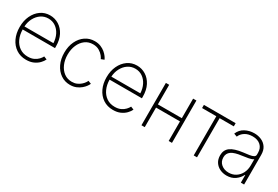

<svg xmlns="http://www.w3.org/2000/svg" viewBox="46 -1342 3108 2144"><g transform="rotate(30 1600.0 -270.5)"><path d="M302.2 11.7Q228.5 11.7 173.8 -24.9Q119.1 -61.5 89.1 -125.2Q59.1 -189 59.1 -270.5Q59.1 -352.1 89.1 -415.8Q119.1 -479.5 171.4 -516.4Q223.6 -553.2 291.5 -553.2Q353 -553.2 404.8 -521.2Q456.5 -489.3 487.8 -429Q519 -368.7 519 -283.7V-263.2H102.1Q103 -195.8 127.2 -142.8Q151.4 -89.8 195.8 -59.1Q240.2 -28.3 302.2 -28.3Q347.2 -28.3 378.9 -43.5Q410.6 -58.6 431.2 -80.6Q451.7 -102.5 461.4 -122.6L501 -106.4Q488.8 -79.1 462.4 -51.8Q436 -24.4 396.2 -6.3Q356.4 11.7 302.2 11.7ZM102.5 -302.2H476.1Q473.1 -362.3 449.5 -409.9Q425.8 -457.5 385.3 -485.4Q344.7 -513.2 291.5 -513.2Q239.7 -513.2 198.2 -485.1Q156.7 -457 131.3 -409.2Q106 -361.3 102.5 -302.2Z M867.2 9.3Q799.8 9.3 747.1 -26.9Q694.3 -63 664.1 -126.5Q633.8 -189.9 633.8 -272Q633.8 -354 664.1 -417.5Q694.3 -481 747.1 -517.1Q799.8 -553.2 867.2 -553.2Q910.6 -553.2 944.6 -539.3Q978.5 -525.4 1003.2 -504.4Q1027.8 -483.4 1042.7 -462.4Q1057.6 -441.4 1063 -427.2L1022.9 -412.1Q1018.6 -424.8 1000 -449Q981.4 -473.1 948.2 -493.2Q915 -513.2 867.2 -513.2Q810.1 -513.2 767.3 -481.4Q724.6 -449.7 700.7 -395Q676.8 -340.3 676.8 -272Q676.8 -203.6 700.7 -148.9Q724.6 -94.2 767.3 -62.5Q810.1 -30.8 867.2 -30.8Q903.8 -30.8 931.6 -43Q959.5 -55.2 979.2 -72.8Q999 -90.3 1010.5 -107.2Q1022 -124 1025.4 -133.8L1064.9 -118.7Q1060.1 -104.5 1044.9 -83.3Q1029.8 -62 1004.9 -40.8Q980 -19.5 945.6 -5.1Q911.1 9.3 867.2 9.3Z M1422.9 11.7Q1349.1 11.7 1294.4 -24.9Q1239.7 -61.5 1209.7 -125.2Q1179.7 -189 1179.7 -270.5Q1179.7 -352.1 1209.7 -415.8Q1239.7 -479.5 1292 -516.4Q1344.2 -553.2 1412.1 -553.2Q1473.6 -553.2 1525.4 -521.2Q1577.1 -489.3 1608.4 -429Q1639.6 -368.7 1639.6 -283.7V-263.2H1222.7Q1223.6 -195.8 1247.8 -142.8Q1272 -89.8 1316.4 -59.1Q1360.8 -28.3 1422.9 -28.3Q1467.8 -28.3 1499.5 -43.5Q1531.2 -58.6 1551.8 -80.6Q1572.3 -102.5 1582 -122.6L1621.6 -106.4Q1609.4 -79.1 1583 -51.8Q1556.6 -24.4 1516.8 -6.3Q1477.1 11.7 1422.9 11.7ZM1223.1 -302.2H1596.7Q1593.8 -362.3 1570.1 -409.9Q1546.4 -457.5 1505.9 -485.4Q1465.3 -513.2 1412.1 -513.2Q1360.4 -513.2 1318.8 -485.1Q1277.3 -457 1252 -409.2Q1226.6 -361.3 1223.1 -302.2Z M1828.1 -545.9V-293.5H2136.7V-545.9H2179.2V0H2136.7V-252.4H1828.1V0H1785.6V-545.9Z M2459.5 0V-504.9H2275.9V-545.9H2685.1V-504.9H2502V0Z M2887.7 12.2Q2840.3 12.2 2800.8 -6.8Q2761.2 -25.9 2737.5 -62Q2713.9 -98.1 2713.9 -149.9Q2713.9 -218.3 2763.4 -254.9Q2813 -291.5 2921.9 -305.2Q2963.9 -310.1 2996.6 -314.9Q3029.3 -319.8 3048.1 -330.1Q3066.9 -340.3 3066.9 -361.3V-383.8Q3066.9 -443.4 3029.1 -478.5Q2991.2 -513.7 2925.3 -513.7Q2866.7 -513.7 2826.7 -488Q2786.6 -462.4 2770.5 -421.9L2729.5 -437Q2753.4 -496.1 2807.4 -524.7Q2861.3 -553.2 2924.3 -553.2Q2972.7 -553.2 3014.9 -535.2Q3057.1 -517.1 3083.3 -479Q3109.4 -440.9 3109.4 -380.9V0H3067.4V-98.1H3063.5Q3042 -52.7 2997.1 -20.3Q2952.1 12.2 2887.7 12.2ZM2891.6 -27.8Q2942.9 -27.8 2982.4 -53.2Q3022 -78.6 3044.4 -122.3Q3066.9 -166 3066.9 -221.2V-301.8Q3049.8 -287.6 3008.3 -279.5Q2966.8 -271.5 2926.8 -266.6Q2836.9 -255.9 2796.9 -227.5Q2756.8 -199.2 2756.8 -148.4Q2756.8 -92.8 2795.7 -60.3Q2834.5 -27.8 2891.6 -27.8Z"/></g></svg>

Font: Inter Extra Light
Style: Regular
Weight: 200
Designer: Rasmus Andersson
Foundry: rsms
Version: Version 4.000;git-3c8e0fc